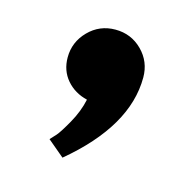

<svg xmlns="http://www.w3.org/2000/svg" viewBox="-58 -226 430 422"><g transform="rotate(15 157.0 -15.0)"><path d="M157 -166Q193 -166 218 -141Q243 -116 243 -80Q243 31 117 136L79 104Q84 99 91.5 90.5Q99 82 114.5 54.5Q130 27 136 -1Q107 -8 89 -29Q71 -50 71 -80Q71 -115 96 -140.5Q121 -166 157 -166Z"/></g></svg>

Font: Hussar
Style: BoldWeb
Weight: 700
Foundry: Cannot Into Space Fonts
Version: Version 2.00